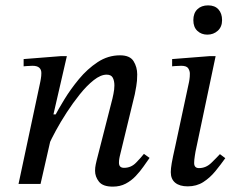

<svg xmlns="http://www.w3.org/2000/svg" viewBox="-20 -685 883 715"><path d="M400 10Q363 10 348.5 -8.5Q334 -27 334 -49Q334 -61 336.5 -72.5Q339 -84 340 -88L399 -319Q399 -319 402.5 -335.5Q406 -352 406 -367Q406 -384 400 -395.5Q394 -407 377 -407Q355 -407 329 -386.5Q303 -366 277 -333.5Q251 -301 228 -265.5Q205 -230 188 -198.5Q171 -167 163 -149L182 -249Q196 -276 219.5 -314.5Q243 -353 274 -390.5Q305 -428 343.5 -453.5Q382 -479 427 -479Q464 -479 477.5 -457Q491 -435 491 -408Q491 -383 487.5 -364Q484 -345 482 -334L426 -103Q426 -103 424.5 -95.5Q423 -88 423 -79Q423 -60 442 -60Q468 -60 486.5 -79Q505 -98 516 -112L537 -97Q527 -83 514.5 -65Q502 -47 485.5 -29.5Q469 -12 448 -1Q427 10 400 10ZM131 0H49L130 -380Q130 -380 132 -391Q134 -402 134 -413Q134 -426 126 -433Q118 -440 101 -440Q91 -440 79.5 -439Q68 -438 68 -438V-465L207 -476H229L179 -259H190Z M679 9Q649 9 632.5 -4.5Q616 -18 616 -44Q616 -57 619.5 -77.5Q623 -98 633 -142L684 -380Q684 -380 685.5 -389Q687 -398 687 -411Q687 -421 681 -430.5Q675 -440 655 -440Q642 -440 631.5 -439Q621 -438 621 -438V-465L761 -476H783L708 -120Q708 -120 705.5 -104.5Q703 -89 703 -78Q703 -59 721 -59Q747 -59 767 -78.5Q787 -98 799 -111L819 -96Q802 -72 782 -47.5Q762 -23 737 -7Q712 9 679 9ZM752 -556Q730 -556 715 -570Q700 -584 700 -610Q700 -636 715 -650.5Q730 -665 755 -665Q780 -665 793.5 -650Q807 -635 807 -610Q807 -585 791 -570.5Q775 -556 752 -556Z"/></svg>

Font: STIX Two Text
Style: Italic
Weight: 400
Italic angle: -12°
Designer: Ross Mills, John Hudson & Paul Hanslow, Tiro Typeworks Ltd; with prior portions MicroPress Inc. and Coen Hoffman, Elsevi
Foundry: Tiro Typeworks Ltd
Version: Version 2.13 b171